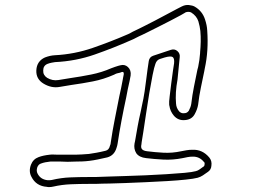

<svg xmlns="http://www.w3.org/2000/svg" viewBox="-20 -794 1040 782"><path d="M832 -153Q844 -139 841 -119Q840 -103 827 -94L824 -92Q816 -86 806 -79.5Q796 -73 785 -70Q770 -66 737 -62.5Q704 -59 661.5 -56.5Q619 -54 574.5 -52Q530 -50 491 -48.5Q452 -47 426.5 -46.5Q401 -46 397 -46Q383 -45 368.5 -45Q354 -45 340 -45Q305 -45 268.5 -43.5Q232 -42 197 -34Q193 -33 188.5 -32.5Q184 -32 179 -32Q174 -32 171 -33Q127 -36 108 -74Q96 -96 106 -123Q115 -146 137 -154Q155 -161 183 -164Q191 -165 199 -164.5Q207 -164 214 -164H289Q300 -164 314 -165Q328 -166 342 -167Q356 -169 373 -172Q390 -175 410 -180Q424 -183 428 -201Q431 -207 431 -213Q438 -261 447.5 -308.5Q457 -356 466 -402Q470 -419 473.5 -436.5Q477 -454 480 -470L481 -476L484 -491Q485 -498 482 -500Q481 -501 477 -501L469 -498Q462 -497 456 -495Q450 -493 445 -490Q402 -471 358.5 -462.5Q315 -454 271 -448Q259 -446 247 -444Q235 -442 223 -440Q190 -434 158 -453Q126 -472 128 -508Q130 -545 163 -560Q184 -568 203 -569Q283 -573 358 -599Q433 -625 502 -655Q507 -657 512 -660Q517 -663 521 -665Q528 -668 534.5 -671.5Q541 -675 548 -678Q550 -679 568 -688Q586 -697 611 -710Q636 -723 660 -736Q684 -749 700.5 -757.5Q717 -766 717 -766L721 -768Q735 -775 749.5 -773.5Q764 -772 773 -767Q804 -749 815 -715Q823 -691 824 -670Q830 -587 814 -515L812 -504Q805 -470 798 -436.5Q791 -403 787 -368Q784 -349 773 -329Q761 -307 734 -305Q706 -302 688 -323Q673 -341 670 -363Q669 -365 669 -369Q668 -377 671 -401.5Q674 -426 677.5 -454.5Q681 -483 684.5 -506.5Q688 -530 689 -536Q691 -556 683.5 -561.5Q676 -567 651 -560Q643 -558 630.5 -553.5Q618 -549 613 -534Q608 -521 601.5 -488.5Q595 -456 588 -414.5Q581 -373 575 -331.5Q569 -290 564 -258.5Q559 -227 557 -215L556 -206Q553 -193 558 -187Q563 -180 579 -178Q610 -174 645.5 -172Q681 -170 718 -178Q728 -180 739.5 -182Q751 -184 763 -184Q804 -186 832 -153ZM810 -116Q813 -119 813 -123Q815 -132 810 -135Q792 -157 764 -156Q754 -156 743.5 -154Q733 -152 724 -150Q684 -142 645.5 -144Q607 -146 575 -150Q547 -153 535 -170Q524 -188 528 -210L530 -219Q535 -249 540.5 -279Q546 -309 553 -339Q556 -353 558.5 -366Q561 -379 564 -392Q566 -401 569 -421.5Q572 -442 575 -466Q578 -490 581 -512Q584 -534 586 -546Q589 -562 604 -567L676 -591Q691 -596 702.5 -586Q714 -576 712 -561L703 -470Q693 -416 697 -372Q698 -354 710 -340Q719 -331 731 -333Q742 -333 749 -343Q757 -358 759 -371Q763 -406 770 -441Q777 -476 784 -510L787 -521Q790 -535 792 -549.5Q794 -564 795 -578V-581Q797 -602 797.5 -624Q798 -646 796 -668Q795 -677 793 -687Q791 -697 788 -707Q781 -729 759 -743Q750 -748 736 -744Q736 -743 735 -743Q734 -742 717 -732.5Q700 -723 674.5 -710Q649 -697 623.5 -684Q598 -671 579.5 -662Q561 -653 559 -652Q552 -649 546 -646Q540 -643 534 -640Q523 -634 513 -630Q443 -599 366 -572Q289 -545 204 -541Q197 -540 189.5 -538.5Q182 -537 174 -534Q156 -527 156 -507Q155 -488 172 -477Q194 -464 218 -468Q230 -470 242.5 -472Q255 -474 267 -476Q309 -482 351.5 -490.5Q394 -499 433 -516Q441 -519 448 -521.5Q455 -524 462 -526L470 -528Q488 -533 501 -521Q515 -508 512 -486Q511 -482 510.5 -478.5Q510 -475 509 -470L508 -465Q504 -448 500.5 -431Q497 -414 494 -397Q484 -351 475 -303.5Q466 -256 459 -209Q458 -205 457.5 -201.5Q457 -198 455 -193Q446 -161 417 -153Q395 -148 378 -144.5Q361 -141 345 -139Q329 -137 315 -136.5Q301 -136 290 -136L255 -135L227 -136H185Q174 -135 164.5 -133Q155 -131 147 -128Q137 -125 132 -113Q127 -98 133 -87Q145 -63 174 -60Q179 -60 183 -60Q187 -60 191 -61Q229 -70 266 -71.5Q303 -73 340 -73Q354 -73 368 -73Q382 -73 396 -74Q400 -74 425.5 -75Q451 -76 489.5 -77Q528 -78 572 -80Q616 -82 657.5 -84.5Q699 -87 731.5 -90Q764 -93 778 -97Q786 -99 793.5 -104.5Q801 -110 808 -115Z"/></svg>

Font: Shizuru
Style: Regular
Weight: 400
Version: Version 1.000